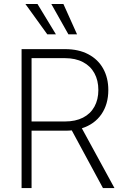

<svg xmlns="http://www.w3.org/2000/svg" viewBox="-20 -957 630 977"><path d="M89.8 -707H311.5Q379.9 -707 429.4 -680.9Q479 -654.8 505.1 -607.7Q531.2 -560.5 531.2 -499Q531.2 -426.8 496.1 -375.7Q460.9 -324.7 396.5 -304.2L562.5 0H503.9L345.2 -293.5Q330.1 -292 312.5 -292H140.6V0H89.8ZM310.5 -338.9Q364.3 -338.9 402.3 -358.4Q440.4 -377.9 460.4 -414.1Q480.5 -450.2 480.5 -499Q480.5 -547.9 460.4 -584.5Q440.4 -621.1 402.1 -641.1Q363.8 -661.1 310.5 -661.1H140.6V-338.9ZM109.4 -936.5H170.9L264.6 -782.2H220.7ZM241.2 -936.5H302.7L372.1 -782.2H328.1Z"/></svg>

Font: Pretendard JP ExtraLight
Style: Regular
Weight: 200
Designer: Base glyphs from Inter by Rasmus Andersson; Hangeul glyphs from Noto Sans CJK(Source Han Sans) by Jang Soo-young and Kan
Foundry: Kil Hyung-jin
Version: Version 1.309